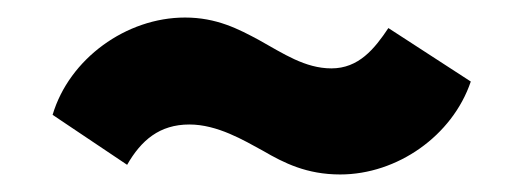

<svg xmlns="http://www.w3.org/2000/svg" viewBox="-20 -400 597 219"><path d="M368 -201C433 -201 496 -245 517 -307L423 -368C407 -344 389 -322 358 -322C328 -322 303 -339 276 -354C252 -367 227 -380 191 -380C124 -380 59 -333 40 -269L125 -212C141 -240 162 -258 196 -258C228 -258 258 -240 280 -228C304 -214 330 -201 368 -201Z"/></svg>

Font: Arthouse Owned
Style: Bold
Weight: 700
Designer: Jeremy Tribby
Foundry: Tribby Type
Version: Version 1.000;PS 001.000;hotconv 1.0.88;makeotf.lib2.5.64775